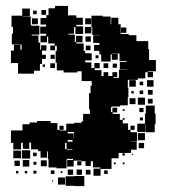

<svg xmlns="http://www.w3.org/2000/svg" viewBox="-20 -613 577 649"><path d="M51 -108H25V-130H17V-172H56V-193H80V-199H105V-204H151V-197H174V-174H181V-188H195V-174H181V-172H204V-195H231V-198H256V-203H261V-228H284V-244H281V-298H286V-323H290V-339H256V-372H241V-368H195V-375H172V-401H168V-441H172V-458H166V-443H150V-459H165V-466H143V-489H139V-470H117V-492H136V-499H116V-523H136V-530H117V-552H137V-562H144V-585H166V-593H210V-563V-561H238V-553H260V-529H238V-524H261V-498H235V-521H230V-499H211V-496H233V-471H237V-492H259V-470H238V-466H263V-441H268V-433H290V-409H268V-402H289V-383H299V-400H317V-382H300V-376H323V-356H330V-369H346V-356H360V-369H376V-353H363V-350H382V-377H408V-378H385V-404H408V-407H384V-432H360V-431H378V-411H358V-429H354V-405H322V-429H316V-441H298V-461H316V-468H295V-494H317V-495H292V-522H289V-560H327V-557H354V-531H356V-553H380V-531H388V-501V-498H415V-494H441V-474H481V-447H484V-410H507V-372H480V-370H497V-352H479V-369H471V-348H446V-343H412V-317H396H414V-285H396H412V-257H386V-253H358V-251H355V-234H360V-249H376V-233H361V-228H385V-208H395V-214H401V-208H395V-196H413V-174H421V-188H435V-174H421V-166H443V-136H423V-135H442V-107H423V-96H381V-78H357V-42H320V-19H296V-43H319V-47H294V-68H287V-52H269V-68H255V-54H241V-68H255V-70H229V-50H207V-72H227V-76H206V-73H205V-44H171V-47H144V-75H170H142V-101H139V-80H117V-102H109V-108H85V-131H79V-110H57V-130H51ZM95 -364H41V-400H17V-442H27V-462H49V-445H53V-462H49V-463H20V-499H24V-522H19V-560H55V-584H81V-558H57V-557H84V-529H86V-526H113V-496H87V-493H110V-469H87H116V-445H119V-460H137V-442H122V-428H135V-414H122V-397H115V-374H95ZM136 -563H120V-579H136ZM104 -565H92V-577H104ZM288 -531H268V-551H288ZM108 -531H88V-551H108ZM289 -500H267V-522H289ZM407 -502H389V-520H407ZM287 -472H269V-490H287ZM286 -443H270V-459H286ZM165 -414H151V-428H165ZM313 -416H303V-426H313ZM267 -383V-401V-383ZM166 -383H150V-399H166ZM346 -383H330V-399H346ZM375 -384H361V-398H375ZM132 -387H124V-395H132ZM387 -345H410H387ZM439 -320H417V-342H439ZM499 -320H477V-342H499ZM464 -325H452V-337H464ZM496 -293H480V-309H496ZM464 -295H452V-307H464ZM432 -297H424V-305H432ZM470 -259H446V-283H470ZM438 -261H418V-281H438ZM496 -263H480V-279H496ZM472 -167H444V-195H470V-229H473V-256H503V-229H506V-193H503V-166H473V-193H472ZM465 -234H451V-248H465ZM401 -238H395V-244H401ZM463 -206H453V-216H463ZM229 -162V-144H230V-167H209V-162ZM470 -139H446V-163H470ZM209 -134H225V-140H209ZM467 -112H449V-130H467ZM200 -109H205V-130H200ZM206 -106H225V-108H206ZM82 -77H54V-105H82ZM51 -78H25V-104H51ZM104 -85H92V-97H104ZM402 -87H394V-95H402ZM430 -89H426V-93H430ZM79 -50H57V-72H79ZM138 -51H118V-71H138ZM47 -52H29V-70H47ZM103 -56H93V-66H103ZM371 -58H365V-64H371ZM401 -58H395V-64H401ZM257 -22H239V-40H257ZM227 -22H209V-40H227ZM286 -23H270V-39H286ZM344 -25H332V-37H344ZM164 -25H152V-37H164ZM103 -26H93V-36H103ZM72 -27H64V-35H72ZM42 -27H34V-35H42ZM191 -28H185V-34H191ZM265 16H231V15H202V-17H231V-18H265ZM200 11H176V-13H200ZM160 1H156V-3H160Z"/></svg>

Font: Rubik Storm
Style: Regular
Weight: 400
Designer: Hubert and Fischer, NaN
Foundry: Hubert and Fischer, NaN
Version: Version 2.201